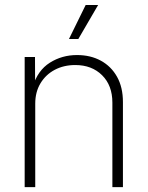

<svg xmlns="http://www.w3.org/2000/svg" viewBox="-20 -770 607 790"><path d="M125 -343.8V0H81.5V-535.6H124L124.5 -414.6H115.2Q135.3 -480.5 185.1 -512Q234.9 -543.5 296.9 -543.5Q352.5 -543.5 395 -520.3Q437.5 -497.1 461.7 -453.9Q485.8 -410.6 485.8 -350.1V0H442.4V-347.7Q442.4 -418.5 400.1 -460.4Q357.9 -502.4 289.6 -502.4Q242.7 -502.4 205.6 -482.9Q168.5 -463.4 146.7 -427.5Q125 -391.6 125 -343.8ZM263.7 -609.4 332.5 -749.5H383.8L302.2 -609.4Z"/></svg>

Font: Inter 20pt ExtraLight
Style: Regular
Weight: 250
Version: Version 4.001;git-66647c0bb